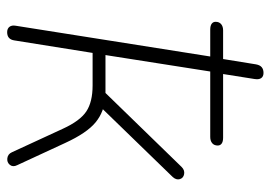

<svg xmlns="http://www.w3.org/2000/svg" viewBox="-130 -621 757 537"><g transform="rotate(90 248.5 -352.5)"><path d="M52 -18 138 -562H63Q52 -562 46.5 -566Q41 -570 41 -577Q41 -587 47.5 -592.5Q54 -598 65 -598H158L143 -585L160 -690Q162 -701 168 -706Q174 -711 184 -711Q194 -711 198.5 -704.5Q203 -698 201 -686L185 -585L178 -598H365Q376 -598 381.5 -594Q387 -590 387 -583Q387 -573 380.5 -567.5Q374 -562 363 -562H180L134 -269H240L447 -482Q456 -491 467 -489Q478 -487 481 -477Q484 -467 475 -457L280 -256L252 -268Q292 -266 322 -241.5Q352 -217 380 -156L442 -22Q448 -10 441 -1.5Q434 7 422.5 5.5Q411 4 406 -7L340 -150Q318 -198 291.5 -215.5Q265 -233 219 -233H128L93 -14Q90 6 70 6Q60 6 55 -0.5Q50 -7 52 -18Z"/></g></svg>

Font: SN Pro Thin
Style: Italic
Weight: 200
Italic angle: -9°
Designer: Tobias Whetton
Foundry: Supernotes
Version: Version 1.003;Glyphs 3.3 (3324)